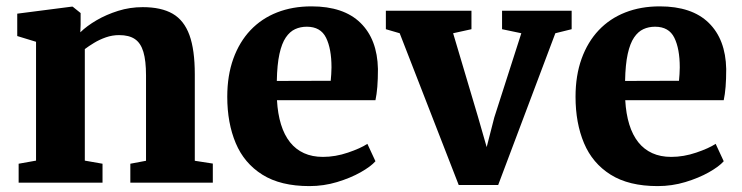

<svg xmlns="http://www.w3.org/2000/svg" viewBox="-20 -588 2388 618"><path d="M96 -71V-453.5L35.5 -472V-544L210 -566.5H214L239.5 -546V-508.5L238.5 -484Q259.5 -504.5 290.8 -522.8Q322 -541 360 -553Q398 -565 439.5 -565Q499 -565 535.8 -543.8Q572.5 -522.5 589.8 -475Q607 -427.5 607 -349V-70.5L665 -61.5V0H399.5V-61L450 -70.5V-345.5Q450 -392.5 441.5 -421Q433 -449.5 414.2 -462.2Q395.5 -475 363.5 -475Q341.5 -475 320.8 -467.8Q300 -460.5 282.8 -450Q265.5 -439.5 253 -430V-71L310 -61V0H40V-61Z M976 11Q883 11 824.5 -25.8Q766 -62.5 738.8 -127.2Q711.5 -192 711.5 -276.5Q711.5 -345 731 -399Q750.5 -453 786.2 -490.8Q822 -528.5 871.8 -548Q921.5 -567.5 982.5 -567.5Q1086 -567.5 1140.2 -514.5Q1194.5 -461.5 1196.5 -366Q1196.5 -333 1194.5 -308.5Q1192.5 -284 1188.5 -265.5H871.5Q874 -221.5 884.5 -187.5Q895 -153.5 913.5 -130.2Q932 -107 958.5 -95Q985 -83 1019.5 -83Q1059.5 -83 1100 -96.8Q1140.5 -110.5 1162.5 -125L1188.5 -69Q1173.5 -52 1140.8 -33.5Q1108 -15 1065 -2Q1022 11 976 11ZM871 -327.5 1044.5 -328Q1045.5 -338.5 1046.2 -349.5Q1047 -360.5 1047 -371Q1047 -431 1029.5 -466.5Q1012 -502 967.5 -502Q947 -502 930 -494.2Q913 -486.5 900 -467.5Q887 -448.5 879.5 -414.5Q872 -380.5 871 -327.5Z M1456.5 7.5 1266.5 -481 1222 -494V-553.5H1497.5V-494L1438.5 -481L1518.5 -212L1546.5 -114.5L1571 -210L1658 -481L1596 -494V-553.5H1820V-494L1767.5 -481L1583.5 7.5Z M2097 11Q2004 11 1945.5 -25.8Q1887 -62.5 1859.8 -127.2Q1832.5 -192 1832.5 -276.5Q1832.5 -345 1852 -399Q1871.5 -453 1907.2 -490.8Q1943 -528.5 1992.8 -548Q2042.5 -567.5 2103.5 -567.5Q2207 -567.5 2261.2 -514.5Q2315.5 -461.5 2317.5 -366Q2317.5 -333 2315.5 -308.5Q2313.5 -284 2309.5 -265.5H1992.5Q1995 -221.5 2005.5 -187.5Q2016 -153.5 2034.5 -130.2Q2053 -107 2079.5 -95Q2106 -83 2140.5 -83Q2180.5 -83 2221 -96.8Q2261.5 -110.5 2283.5 -125L2309.5 -69Q2294.5 -52 2261.8 -33.5Q2229 -15 2186 -2Q2143 11 2097 11ZM1992 -327.5 2165.5 -328Q2166.5 -338.5 2167.2 -349.5Q2168 -360.5 2168 -371Q2168 -431 2150.5 -466.5Q2133 -502 2088.5 -502Q2068 -502 2051 -494.2Q2034 -486.5 2021 -467.5Q2008 -448.5 2000.5 -414.5Q1993 -380.5 1992 -327.5Z"/></svg>

Font: Merriweather 24pt ExtraBold
Style: Regular
Weight: 800
Version: Version 2.100